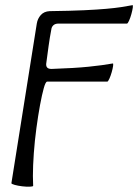

<svg xmlns="http://www.w3.org/2000/svg" viewBox="-20 -448 534 741"><path d="M108 269Q108 272 95 272.5Q82 273 65.5 271Q49 269 36.5 265.5Q24 262 24 259L122 -357Q125 -376 137.5 -390Q150 -404 172 -405Q252 -406 304.5 -408.5Q357 -411 390.5 -414Q424 -417 447 -420.5Q470 -424 491 -428Q494 -429 492.5 -418.5Q491 -408 487 -393.5Q483 -379 478 -368Q473 -357 470 -357H206Q193 -357 186 -350.5Q179 -344 178 -334Q172 -303 167.5 -270Q163 -237 159 -207Q154 -181 180 -182Q268 -185 322 -190.5Q376 -196 415 -203Q418 -204 416.5 -193.5Q415 -183 411 -169Q407 -155 402 -144Q397 -133 394 -133H162Q156 -133 149 -108Q142 -83 134.5 -42.5Q127 -2 120.5 46.5Q114 95 110.5 143.5Q107 192 107 231Q107 242 107.5 251.5Q108 261 108 269Z"/></svg>

Font: Junicode SmExp
Style: Italic
Weight: 400
Width: 6
Italic angle: -11°
Designer: Peter S. Baker
Version: Version 2.205; ttfautohint (v1.8.4)